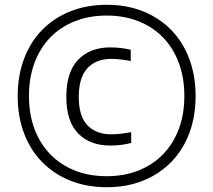

<svg xmlns="http://www.w3.org/2000/svg" viewBox="-20 -771 891 802"><path d="M426 -35Q499 -35 559 -59Q619 -83 661.5 -127Q704 -171 727 -232.5Q750 -294 750 -370Q750 -446 727 -508Q704 -570 661.5 -614Q619 -658 559 -682Q499 -706 426 -706Q352 -706 292 -682Q232 -658 189.5 -614Q147 -570 124 -508Q101 -446 101 -370Q101 -294 124 -232.5Q147 -171 189.5 -127Q232 -83 292 -59Q352 -35 426 -35ZM54 -370Q54 -455 80.5 -525.5Q107 -596 156 -646Q205 -696 273.5 -723.5Q342 -751 426 -751Q510 -751 578 -723.5Q646 -696 695 -646Q744 -596 770.5 -525.5Q797 -455 797 -370Q797 -284 770.5 -214Q744 -144 695 -94Q646 -44 578 -16.5Q510 11 426 11Q342 11 273.5 -16.5Q205 -44 156 -94Q107 -144 80.5 -214Q54 -284 54 -370ZM441 -163Q356 -163 306.5 -213.5Q257 -264 257 -366Q257 -470 306.5 -521.5Q356 -573 441 -573Q463 -573 484.5 -570.5Q506 -568 526 -563V-516Q506 -520 485.5 -522.5Q465 -525 445 -525Q381 -525 345 -486Q309 -447 309 -366Q309 -285 345.5 -247.5Q382 -210 444 -210Q464 -210 485 -212.5Q506 -215 528 -219V-174Q487 -163 441 -163Z"/></svg>

Font: EncodeSans
Style: Light
Weight: 300
Designer: Pablo Impallari, Andres Torresi
Foundry: Pablo Impallari, Andres Torresi
Version: Version 1.000; ttfautohint (v1.4.1)